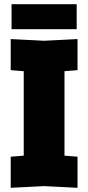

<svg xmlns="http://www.w3.org/2000/svg" viewBox="-20 -890 420 914"><path d="M31 4V-144L93 -149V-551L31 -556V-704L190 -696L349 -704V-556L287 -551V-149L349 -144V4L190 -4ZM35 -751V-870H345V-751Z"/></svg>

Font: Tektur SemiCondensed ExtraBold
Style: Regular
Weight: 800
Width: 4
Designer: Adam Jagosz
Foundry: Adam Jagosz
Version: Version 1.005;gftools[0.9.30]